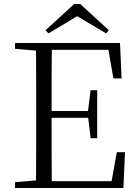

<svg xmlns="http://www.w3.org/2000/svg" viewBox="-20 -940 689 960"><path d="M381 -920H351L208 -789L222 -773L366 -859L511 -773L524 -789ZM547 -548H588L580 -725H55V-696L160 -687C161 -590 161 -490 161 -390V-335C161 -235 161 -136 160 -38L55 -29V0H597L605 -179H564L538 -34H239C238 -132 238 -232 238 -351H421L433 -249H466V-489H433L420 -385H238C238 -494 238 -595 239 -691H522Z"/></svg>

Font: Noto Serif HK Light
Style: Regular
Weight: 300
Designer: Ryoko NISHIZUKA 西塚涼子 (kana & ideographs); Frank Grießhammer (Latin, Greek & Cyrillic); Wenlong ZHANG 张文龙 (bopomofo); San
Foundry: Adobe
Version: Version 2.001;hotconv 1.1.0;makeotfexe 2.6.0